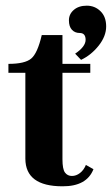

<svg xmlns="http://www.w3.org/2000/svg" viewBox="-20 -651 396 680"><path d="M201.2 -526.9V-424.8H299.8V-393.1H201.2V-86.9Q201.2 -51.8 210.2 -39.8Q219.2 -27.8 234.6 -27.8Q250 -27.8 263.4 -38.3Q276.9 -48.8 284.2 -66.9L311 -51.8Q287.1 9.3 201.2 8.8Q70.3 8.8 69.8 -88.9V-393.1H9.8V-424.8Q67.9 -424.8 90.3 -443.4Q112.8 -461.9 127.9 -526.9ZM262.2 -534.2Q245.1 -534.2 234.6 -545.7Q224.1 -557.1 224.1 -579.1Q224.1 -601.1 241.5 -616Q258.8 -630.9 287.4 -630.9Q315.9 -630.9 335.9 -611.3Q356 -591.8 356 -557.4Q356 -522.9 329.6 -489.5Q303.2 -456.1 267.1 -439L246.1 -460.9Q283.2 -485.8 283.2 -510Q283.2 -534.2 262.2 -534.2Z"/></svg>

Font: Unna-Bold
Style: Bold
Weight: 700
Designer: Jorge de Buen U.
Foundry: Omnibus-Type
Version: Version 2.006;PS 002.006;hotconv 1.0.70;makeotf.lib2.5.58329